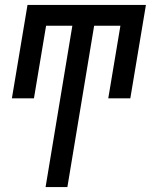

<svg xmlns="http://www.w3.org/2000/svg" viewBox="-20 -540 640 775"><path d="M164 215 272 -436H166L117 -143H28L91 -520H569L506 -143H417L466 -436H360L252 215Z"/></svg>

Font: Iosevka Medium Extended
Style: Italic
Weight: 500
Width: 7
Italic angle: -9°
Monospace: yes
Designer: Belleve Invis
Foundry: Belleve Invis
Version: Version 32.5.0; ttfautohint (v1.8.4)